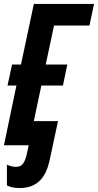

<svg xmlns="http://www.w3.org/2000/svg" viewBox="-22 -734 495 970"><path d="M-2 0H123L114 42C103 88 91 109 59 109C47 109 30 106 13 98V203C29 210 44 216 77 216C173 216 211 154 228 79L271 -122H149L128 -24L187 -302H296L318 -408H209L251 -605H430L453 -714H149L84 -408H39L16 -302H61Z"/></svg>

Font: Noto Sans ExtraCondensed
Style: Bold Italic
Weight: 700
Width: 2
Italic angle: -12°
Designer: Monotype Design Team
Foundry: Monotype Imaging Inc.
Version: Version 2.013